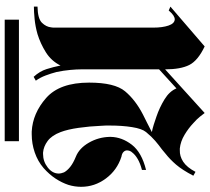

<svg xmlns="http://www.w3.org/2000/svg" viewBox="-56 -812 869 796"><g transform="rotate(-90 378.0 -414.5)"><path d="M504 -598Q523 -636 559 -658.5Q595 -681 634 -693Q666 -702 696.5 -705Q727 -708 748 -708V-693Q698 -692 681 -674.5Q664 -657 662 -636Q661 -632 661 -628V-213Q661 -175 669.5 -150Q678 -125 695 -124Q703 -124 712 -130Q721 -136 732 -149L748 -142L583 0Q524 -28 506 -64Q488 -100 488 -164L307 0Q302 -7 291.5 -20Q281 -33 265 -47Q244 -67 216.5 -83.5Q189 -100 160 -103H153Q128 -104 105 -89Q82 -74 63 -38L47 -47Q71 -93 93 -118.5Q115 -144 138 -162Q142 -166 147 -169.5Q152 -173 156 -177Q174 -190 191.5 -205Q209 -220 228 -243Q242 -260 248.5 -301Q255 -342 255 -392V-410Q255 -419 254 -429Q252 -477 245.5 -522.5Q239 -568 228 -597Q214 -634 191 -651Q168 -668 143 -670H137Q106 -670 81 -650.5Q56 -631 56 -605Q56 -600 57.5 -594Q59 -588 61 -583Q68 -570 83.5 -557.5Q99 -545 126 -534Q161 -520 184 -480Q207 -440 208 -394V-389Q207 -343 175.5 -302Q144 -261 71 -243V-260Q98 -267 116 -277.5Q134 -288 143 -300Q148 -305 150 -311Q152 -317 152 -322Q152 -330 145.5 -336.5Q139 -343 126 -345Q70 -363 35.5 -409.5Q1 -456 1 -512Q1 -525 3 -538.5Q5 -552 9 -565Q18 -592 35 -618Q52 -644 79 -668Q107 -692 143.5 -704.5Q180 -717 219 -717H230Q306 -713 369.5 -657Q433 -601 433 -479Q433 -373 397 -330Q361 -287 301 -256Q284 -248 266 -238.5Q248 -229 228 -219Q243 -216 259 -211Q275 -206 292 -200Q330 -187 363.5 -166.5Q397 -146 409 -117L488 -189V-512Q488 -531 485.5 -558Q483 -585 477 -614Q471 -637 462.5 -659.5Q454 -682 441 -700L457 -709Q480 -684 489 -655.5Q498 -627 504 -597ZM190 -829H694V-770H190Z"/></g></svg>

Font: Fette UNZ Fraktur
Style: Regular
Weight: 900
Foundry: UNZ1 Extensions by Catfonts.de
Version: Version 0.000 2012 initial release